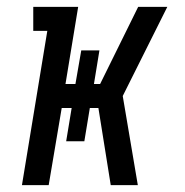

<svg xmlns="http://www.w3.org/2000/svg" viewBox="-20 -540 540 560"><path d="M44 0 118 -450H77V-520H208L171 -295H200L217 -393H270L254 -295H272L383 -520H468L338 -260L382 0H303L267 -225H242L226 -128H173L189 -225H160L122 0Z"/></svg>

Font: Iosevka Gothic
Style: Italic
Weight: 400
Italic angle: -9°
Monospace: yes
Designer: Belleve Invis
Foundry: Belleve Invis
Version: Version 15.5.1; ttfautohint (v1.8.4)